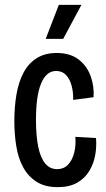

<svg xmlns="http://www.w3.org/2000/svg" viewBox="-20 -758 435 790"><path d="M217 12Q165 12 130.5 -10Q96 -32 75.5 -69.5Q55 -107 47 -156.5Q39 -206 39 -260Q39 -317 47.5 -368Q56 -419 76 -457.5Q96 -496 130 -518Q164 -540 213 -540Q268 -540 302.5 -514Q337 -488 352.5 -446Q368 -404 365 -358L281 -347Q282 -379 274.5 -406Q267 -433 251.5 -449.5Q236 -466 211 -466Q190 -466 174.5 -452.5Q159 -439 148.5 -413Q138 -387 133 -349.5Q128 -312 128 -265Q128 -201 137 -155.5Q146 -110 165.5 -86Q185 -62 215 -62Q242 -62 259.5 -80Q277 -98 285 -128.5Q293 -159 290 -195L375 -190Q378 -156 372 -121Q366 -86 348 -55.5Q330 -25 298 -6.5Q266 12 217 12ZM240 -598H168L222 -738H315Z"/></svg>

Font: Bricolage Grotesque 24pt Condensed
Style: Regular
Weight: 400
Width: 3
Designer: Mathieu Triay
Foundry: Atelier Triay
Version: Version 1.001;gftools[0.9.33.dev8+g029e19f]